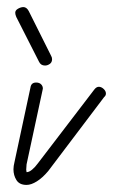

<svg xmlns="http://www.w3.org/2000/svg" viewBox="-20 -530 319 542"><path d="M66 -283Q68 -297 82 -297Q91 -297 96 -292Q101 -287 101 -280Q101 -279 100.5 -277.5Q100 -276 100 -275L55 -66Q54 -57 54 -51Q54 -48 55 -44Q62 -44 70.5 -51Q79 -58 87 -69L246 -277Q252 -285 259 -285Q266 -285 272.5 -279Q279 -273 279 -266Q279 -260 274 -256L116 -47Q100 -28 84 -18Q68 -8 55 -8Q35 -8 26.5 -21.5Q18 -35 18 -52Q18 -61 21 -73ZM124 -373Q127 -368 127 -363Q127 -354 120.5 -349.5Q114 -345 107 -345Q95 -345 90 -356L26 -482Q23 -489 23 -494Q23 -501 31 -505.5Q39 -510 46 -510Q55 -510 61 -499Z"/></svg>

Font: Gruenewald VA
Style: Regular
Weight: 400
Designer: Peter Wiegel
Foundry: Peter Wiegel, nach dem Schriftentwurf von Dr. H. Gr¸newald
Version: Version 0.007